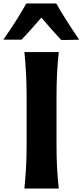

<svg xmlns="http://www.w3.org/2000/svg" viewBox="-66 -1090 478 1110"><path d="M75.2 0Q81.5 -64 84.7 -123.8Q87.9 -183.6 87.9 -257.8V-524.9Q87.9 -601.1 84.7 -662.4Q81.5 -723.6 75.2 -789.1H273.9Q266.6 -723.6 263.7 -662.4Q260.7 -601.1 260.7 -524.9V-257.8Q260.7 -183.6 263.7 -123.8Q266.6 -64 273.9 0ZM288.1 -858.4Q258.3 -890.6 229.5 -923.1Q200.7 -955.6 173.3 -988.3Q117.2 -922.9 59.1 -860.8H-46.4Q-10.3 -913.1 23.7 -965.6Q57.6 -1018.1 85.9 -1069.8H259.3Q288.6 -1018.1 322.5 -965.3Q356.4 -912.6 392.1 -860.4Z"/></svg>

Font: Pinar Bold
Style: Regular
Weight: 700
Designer: Amin Abedi
Version: Version 3.000